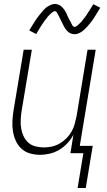

<svg xmlns="http://www.w3.org/2000/svg" viewBox="-20 -770 540 965"><path d="M355 -598Q349 -598 343 -599.5Q337 -601 332 -603.5Q327 -606 322.5 -610Q318 -614 314.5 -618Q311 -622 307.5 -627Q304 -632 301.5 -637Q299 -642 296.5 -647Q294 -652 291.5 -657Q289 -662 286.5 -667.5Q284 -673 281 -678.5Q278 -684 275.5 -689.5Q273 -695 270.5 -699Q268 -703 265 -708.5Q262 -714 256 -714Q252 -714 248 -711.5Q244 -709 241 -706.5Q238 -704 234 -700.5Q230 -697 225.5 -692Q221 -687 220 -686Q219 -685 217 -682Q215 -679 212.5 -676Q210 -673 207.5 -670Q205 -667 202.5 -663.5Q200 -660 197.5 -656Q195 -652 192 -648Q189 -644 186.5 -639.5Q184 -635 180.5 -630Q177 -625 174.5 -620Q172 -615 168.5 -610Q165 -605 162 -599L127 -617Q134 -629 140 -638.5Q146 -648 151.5 -657Q157 -666 162.5 -674Q168 -682 173.5 -689Q179 -696 184 -702Q189 -708 193.5 -713.5Q198 -719 206 -726.5Q214 -734 221.5 -738.5Q229 -743 238 -746.5Q247 -750 256 -750Q262 -750 267.5 -748.5Q273 -747 278.5 -744.5Q284 -742 288 -738Q292 -734 296 -730Q300 -726 303 -721.5Q306 -717 309 -712Q312 -707 314.5 -701.5Q317 -696 319 -691Q321 -686 323.5 -680.5Q326 -675 329.5 -669.5Q333 -664 335.5 -659Q338 -654 340 -649.5Q342 -645 345.5 -640Q349 -635 355 -635Q359 -635 363 -637.5Q367 -640 369.5 -642.5Q372 -645 376.5 -648.5Q381 -652 385 -656.5Q389 -661 390.5 -662.5Q392 -664 393.5 -666.5Q395 -669 397.5 -672Q400 -675 403 -678.5Q406 -682 408.5 -685.5Q411 -689 413.5 -692.5Q416 -696 418.5 -700.5Q421 -705 424 -709Q427 -713 430 -718Q433 -723 436 -728Q439 -733 442.5 -738.5Q446 -744 449 -749L484 -731Q477 -720 471 -710Q465 -700 459.5 -691Q454 -682 448.5 -674Q443 -666 437.5 -659Q432 -652 427 -646Q422 -640 417.5 -635Q413 -630 405 -622.5Q397 -615 389.5 -610Q382 -605 373 -601.5Q364 -598 355 -598ZM370 175 399 0H334L349 -93Q337 -70 319 -50.5Q301 -31 278.5 -17.5Q256 -4 231 2Q206 8 181 8Q155 8 130.5 1Q106 -6 87.5 -23Q69 -40 59 -63Q49 -86 45 -111Q41 -136 42.5 -162.5Q44 -189 48 -215L99 -520H140L88 -209Q85 -188 84 -166Q83 -144 86.5 -123.5Q90 -103 99 -84.5Q108 -66 122.5 -53Q137 -40 158 -34.5Q179 -29 201 -29Q221 -29 241 -33.5Q261 -38 279.5 -48.5Q298 -59 313.5 -74.5Q329 -90 339.5 -108.5Q350 -127 355.5 -147Q361 -167 365 -187L420 -520H461L381 -37H446L411 175Z"/></svg>

Font: Iosevka Curly Extralight
Style: Italic
Weight: 200
Italic angle: -9°
Monospace: yes
Designer: Belleve Invis
Foundry: Belleve Invis
Version: Version 22.1.2; ttfautohint (v1.8.4)